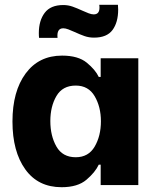

<svg xmlns="http://www.w3.org/2000/svg" viewBox="-20 -772 656 801"><path d="M32 -265Q32 -391 87 -465.5Q142 -540 239 -540Q306 -540 342 -510.5Q378 -481 392 -451H400V-529H557V0H400V-85H392Q377 -53 340.5 -22Q304 9 237 9Q139 9 85.5 -65.5Q32 -140 32 -265ZM401 -266Q401 -326 375 -370.5Q349 -415 296 -415Q241 -415 215.5 -371.5Q190 -328 190 -267Q190 -205 215.5 -160.5Q241 -116 296 -116Q349 -116 375 -160.5Q401 -205 401 -266ZM142 -634Q142 -686 166.5 -718.5Q191 -751 244 -751Q264 -751 282.5 -744.5Q301 -738 325 -727Q338 -721 350 -716.5Q362 -712 371 -712Q395 -712 395 -740Q395 -748 394 -752H472L473 -732Q473 -679 449.5 -647Q426 -615 372 -615Q351 -615 332.5 -621.5Q314 -628 290 -639Q277 -645 265 -649.5Q253 -654 244 -654Q216 -654 220 -614H143Q142 -621 142 -634Z"/></svg>

Font: Be Vietnam ExtraBold
Style: Regular
Weight: 800
Designer: Gabriel Lam
Foundry: TypeRant
Version: Version 4.000